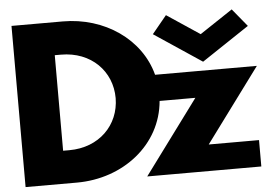

<svg xmlns="http://www.w3.org/2000/svg" viewBox="-55 -902 1413 979"><g transform="rotate(-5 651.5 -412.5)"><path d="M826.4 -811 751.6 -720 994.7 -558 1237.8 -720 1163 -811 994.7 -699ZM37.2 -825V0H300.1C537.5 0 737.1 -155.5 756.2 -378H939.2L659.8 0H1243.8V-135H986.4L1265.8 -513H744.9C696.1 -699.4 512.5 -825 300 -825ZM244 -168V-657H275.8C429.8 -657 534.3 -550 534.3 -412C533.2 -274 428.8 -168 275.8 -168Z"/></g></svg>

Font: Hussar
Style: BdWide
Weight: 700
Foundry: Cannot Into Space Fonts
Version: Version 2.00